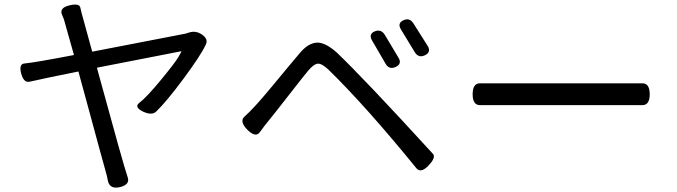

<svg xmlns="http://www.w3.org/2000/svg" viewBox="-20 -807 3040 862"><path d="M341 -771Q341 -767 361.5 -693.5Q382 -620 394 -575Q783 -650 813 -656L829 -661Q860 -671 888 -651Q916 -631 904 -607Q882 -559 804.5 -454.5Q727 -350 682 -307Q663 -287 622 -306Q582 -326 604 -344Q639 -371 702 -447.5Q765 -524 781 -551Q797 -578 794 -577Q781 -575 415 -503Q535 -63 553 -12Q565 22 518.5 33Q472 44 464 3Q462 -11 455 -35.5Q448 -60 428 -133Q408 -206 380 -310Q352 -414 332 -486Q182 -456 112 -440Q86 -435 75 -477.5Q64 -520 90 -522Q135 -526 312 -560Q276 -690 267 -720L258 -742Q246 -772 292 -783Q338 -794 341 -771Z M1662 -666Q1691 -678 1708 -650L1769 -548Q1786 -520 1756.5 -506.5Q1727 -493 1711 -521L1650 -626Q1634 -654 1662 -666ZM1836 -702 1900 -601Q1917 -573 1888 -559Q1859 -545 1842 -573L1780 -675Q1763 -703 1791 -716Q1819 -729 1836 -702ZM1090 -225Q1053 -263 1079 -285Q1117 -317 1204.5 -423Q1292 -529 1327.5 -570.5Q1363 -612 1400 -615.5Q1437 -619 1490 -573Q1613 -456 1923 -117Q1939 -101 1904.5 -64.5Q1870 -28 1850 -51Q1623 -330 1454 -495Q1424 -523 1406 -521Q1388 -519 1363.5 -489.5Q1339 -460 1274 -376.5Q1209 -293 1187.5 -267Q1166 -241 1147 -214Q1128 -187 1090 -225Z M2135 -433H2864Q2897 -433 2897 -384Q2897 -335 2864 -335H2135Q2102 -335 2102 -384Q2102 -433 2135 -433Z"/></svg>

Font: Raw Maruko Gothic CJK TC
Style: Regular
Weight: 400
Version: Version 1.001